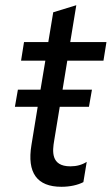

<svg xmlns="http://www.w3.org/2000/svg" viewBox="-20 -706 426 733"><path d="M375 -474.4 386.4 -545.5H248.2L271.3 -686.1L183.2 -659.1L164.4 -545.5H71.7L60.4 -474.4H153.1L134.6 -363.6H48.3L36.9 -298.3H123.9L100.1 -152.7C82.4 -46.2 121.4 7.1 214.5 7.1C246.4 7.1 276.3 0.7 298.3 -10.7L311.1 -88.1C293.3 -76.7 272.7 -71 248.6 -71C172.6 -71 180.4 -130.7 186.8 -169L208.1 -298.3H319.6L331 -363.6H218.8L236.9 -474.4Z"/></svg>

Font: TID UI
Style: Italic
Weight: 400
Italic angle: -9.39999°
Designer: The TID Project Authors
Foundry: Bakken & Bæck
Version: Version 1.001;hotconv 1.0.109;makeotfexe 2.5.65596